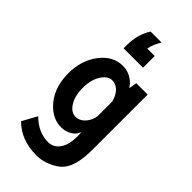

<svg xmlns="http://www.w3.org/2000/svg" viewBox="-290 -894 1079 1079"><g transform="rotate(45 250.0 -354.0)"><path d="M323.7 -746.1V-653.3H169.4V-677.7Q169.4 -723.6 180.4 -761Q191.4 -798.3 210.4 -827.1H296.9Q284.7 -805.2 276.6 -786.9Q268.6 -768.6 264.6 -746.1ZM358.9 -564.9H448.7V-126Q448.7 -9.8 411.1 43.9Q392.6 70.8 358.4 88.9Q303.7 119.1 249 119.1Q125.5 119.1 51.8 43.9L100.1 -43.9Q164.1 20 241.7 20Q287.6 20 314.5 -22.5Q335.9 -58.1 335.9 -110.8V-153.8Q326.2 -129.9 311 -117.7Q278.3 -90.8 233.9 -90.8Q174.3 -90.8 125 -137.2Q48.8 -209 48.8 -334.5Q48.8 -436.5 103 -508.3Q158.2 -581.1 237.3 -581.1Q277.8 -581.1 312 -557.6Q334.5 -542.5 350.1 -517.1ZM335.9 -278.8V-395Q328.1 -427.7 312.5 -448.2Q287.1 -481 251.5 -481Q220.7 -481 196.3 -447.8Q164.1 -403.8 164.1 -333.5Q164.1 -265.1 193.4 -224.1Q217.3 -189.9 250.5 -189.9Q285.2 -189.9 311.5 -222.7Q329.1 -244.6 335.9 -278.8Z"/></g></svg>

Font: BIZ UDGothic
Style: Bold
Weight: 700
Monospace: yes
Designer: TypeBank Co., Ltd.
Foundry: Morisawa Inc.
Version: Version 1.05